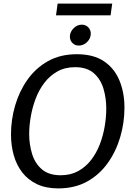

<svg xmlns="http://www.w3.org/2000/svg" viewBox="-20 -1036 748 1066"><path d="M303 10Q235 10 185.5 -13.5Q136 -37 104 -78Q72 -119 56.5 -173.5Q41 -228 41 -290Q41 -371 64 -450Q87 -529 132.5 -593.5Q178 -658 246.5 -696.5Q315 -735 406 -735Q499 -735 557 -696Q615 -657 643 -589.5Q671 -522 671 -438Q671 -355 647.5 -275Q624 -195 578 -130.5Q532 -66 463.5 -28Q395 10 303 10ZM317 -63Q372 -63 414 -86Q456 -109 486 -148Q516 -187 534.5 -235.5Q553 -284 561.5 -335.5Q570 -387 570 -433Q570 -491 554.5 -543.5Q539 -596 501 -629.5Q463 -663 397 -663Q341 -663 299 -639.5Q257 -616 227 -577Q197 -538 178.5 -489.5Q160 -441 151 -389.5Q142 -338 142 -292Q142 -235 158 -182Q174 -129 212.5 -96Q251 -63 317 -63ZM300 -1016H603L594 -951H291ZM484 -849Q484 -823 464 -803Q444 -783 417 -783Q396 -783 382 -797.5Q368 -812 368 -832Q368 -858 388 -878.5Q408 -899 434 -899Q456 -899 470 -884.5Q484 -870 484 -849Z"/></svg>

Font: Rosario Medium
Style: Italic
Weight: 500
Italic angle: -8.05°
Version: Version 1.201